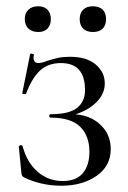

<svg xmlns="http://www.w3.org/2000/svg" viewBox="-20 -580 409 612"><path d="M265 -96Q265 -147 235.5 -176Q206 -205 142 -205Q137 -205 137 -210.5Q137 -216 142 -216Q200 -216 225.5 -236Q251 -256 251 -293Q251 -379 174 -379Q133 -379 107 -354.5Q81 -330 63 -281Q63 -280 59 -280Q50 -280 51 -283L76 -407Q76 -409 80 -409Q83 -409 86 -407.5Q89 -406 88 -405Q87 -402 87 -396Q87 -379 103 -379Q113 -379 130 -386Q153 -393 167.5 -396Q182 -399 203 -399Q256 -399 285 -374.5Q314 -350 314 -314Q314 -276 279 -246.5Q244 -217 187 -208L189 -216Q256 -220 294.5 -187.5Q333 -155 333 -105Q333 -51 288 -19.5Q243 12 175 12Q143 12 112.5 5Q82 -2 60 -13Q53 -16 51 -19Q49 -22 48 -30L40 -113Q40 -116 45.5 -117Q51 -118 52 -114Q66 -62 100 -32.5Q134 -3 180 -3Q223 -3 244 -28Q265 -53 265 -96ZM59 -519Q59 -538 70.5 -549Q82 -560 102 -560Q121 -560 131.5 -549Q142 -538 142 -519Q142 -500 131.5 -489Q121 -478 102 -478Q82 -478 70.5 -489Q59 -500 59 -519ZM234 -519Q234 -538 245 -549Q256 -560 276 -560Q296 -560 307 -549.5Q318 -539 318 -519Q318 -499 307 -488.5Q296 -478 276 -478Q256 -478 245 -489Q234 -500 234 -519Z"/></svg>

Font: Cormorant Infant
Style: Regular
Weight: 400
Designer: Christian Thalmann (Catharsis Fonts)
Foundry: Catharsis Fonts
Version: Version 4.000